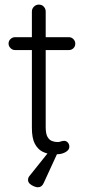

<svg xmlns="http://www.w3.org/2000/svg" viewBox="-20 -670 379 834"><path d="M45.5 -508.5H278.8Q290.8 -508.5 298.9 -500Q307 -491.5 307 -480.2Q307 -468.5 298.9 -460.5Q290.8 -452.5 278.8 -452.5H45.5Q34.2 -452.5 25.8 -461Q17.2 -469.5 17.2 -480.8Q17.2 -492.5 25.8 -500.5Q34.2 -508.5 45.5 -508.5ZM148.8 -650Q162 -650 170.2 -641.1Q178.5 -632.2 178.5 -619.8V-117.8Q178.5 -89.5 186.2 -75.6Q194 -61.8 206.1 -57.4Q218.2 -53 230 -53Q238.2 -53 244.5 -55.6Q250.8 -58.2 259.2 -58.2Q268 -58.2 274.6 -50.9Q281.2 -43.5 281.2 -32.5Q281.2 -18.8 265 -9.4Q248.8 0 227.2 0Q217.5 0 199.5 -1.2Q181.5 -2.5 162.8 -12.2Q144 -22 131.2 -45.9Q118.5 -69.8 118.5 -115V-619.8Q118.5 -632.2 127.4 -641.1Q136.2 -650 148.8 -650ZM144.2 143.5Q138 143.5 127.8 139.5Q117.5 135.5 109.6 128.4Q101.8 121.2 101.8 111.8Q101.8 101.2 108.5 93.8L195.5 -15H234.2L170.2 124.2Q162 143.5 144.2 143.5Z"/></svg>

Font: Quicksand Variable Light
Style: Regular
Weight: 300
Designer: Andrew Paglinawan
Foundry: Andrew Paglinawan
Version: Version 3.004